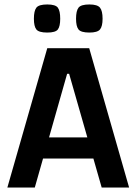

<svg xmlns="http://www.w3.org/2000/svg" viewBox="-20 -841 612 861"><path d="M13 0 192 -625H380L559 0H436L290 -510H281L136 0ZM111 -130V-225H463V-130ZM381 -695Q343 -695 332 -709Q321 -723 321 -757Q321 -792 332 -806.5Q343 -821 381 -821Q417 -821 428.5 -806.5Q440 -792 440 -757Q440 -723 428.5 -709Q417 -695 381 -695ZM192 -695Q154 -695 143 -709Q132 -723 132 -757Q132 -792 143 -806.5Q154 -821 192 -821Q229 -821 239.5 -806.5Q250 -792 250 -757Q250 -723 239.5 -709Q229 -695 192 -695Z"/></svg>

Font: Changa ExtraLight Medium
Style: Regular
Weight: 500
Version: Version 3.002; ttfautohint (v1.8.2)